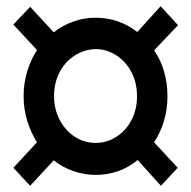

<svg xmlns="http://www.w3.org/2000/svg" viewBox="-20 -560 616 618"><path d="M77 38 23 -20 99 -102Q79 -134 67.5 -171.5Q56 -209 56 -250Q56 -292 67.5 -330Q79 -368 99 -399L23 -481L77 -538L153 -456Q181 -478 215.5 -490.5Q250 -503 288 -503Q326 -503 360 -491Q394 -479 422 -457L497 -540L553 -479L476 -398Q498 -366 508.5 -328.5Q519 -291 519 -250Q519 -209 508 -171.5Q497 -134 476 -102L552 -20L498 38L423 -45Q396 -22 361 -9.5Q326 3 288 3Q251 3 215.5 -9.5Q180 -22 153 -44ZM288 -100Q324 -100 355 -120Q386 -140 403.5 -174Q421 -208 421 -250Q421 -293 403.5 -327Q386 -361 355 -381.5Q324 -402 288 -402Q251 -401 220 -381Q189 -361 171.5 -327Q154 -293 154 -250Q154 -209 172 -174.5Q190 -140 220.5 -120Q251 -100 288 -100Z"/></svg>

Font: Nunitoga
Style: Bold Italic
Weight: 700
Italic angle: -9°
Designer: Vernon Adams
Foundry: Vernon Adams
Version: Version 1.0